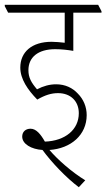

<svg xmlns="http://www.w3.org/2000/svg" viewBox="-43 -642 445 804"><path d="M287 142 314 113C258 79 198 26 164 -14C254 -20 320 -77 320 -160C320 -194 307 -226 283 -250C261 -274 230 -289 192 -289C165 -289 139 -282 112 -268C88 -296 76 -317 76 -348C76 -402 116 -436 188 -436C215 -436 240 -433 264 -429V-589H382V-595L368 -622H-23V-616L-9 -589H228V-463C209 -465 190 -467 173 -467C90 -467 42 -424 42 -359C42 -311 73 -266 113 -225C146 -244 172 -252 200 -252C253 -252 287 -218 287 -168C287 -99 230 -52 145 -49C128 -79 109 -103 85 -103C64 -103 50 -90 50 -70C50 -39 88 -17 135 -14C173 38 234 102 287 142Z"/></svg>

Font: Noto Serif Devanagari ExtraCondensed ExtraLight
Style: Regular
Weight: 200
Width: 2
Designer: Universal Thirst, Indian Type Foundry and the Monotype Design Team
Foundry: Monotype Imaging Inc.
Version: Version 2.004